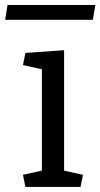

<svg xmlns="http://www.w3.org/2000/svg" viewBox="-39 -739 396 759"><path d="M214.4 -64.5 289.1 -47.9 279.3 0H61.5L51.8 -47.9L126.5 -64.5V-465.3L51.8 -481.9L61.5 -529.8L214.4 -540.5ZM-9.3 -719.2H337.9L328.1 -660.6H-18.6Z"/></svg>

Font: Noticia Text
Style: Regular
Weight: 400
Designer: JM Sole
Foundry: JM Sole
Version: Version 1.003